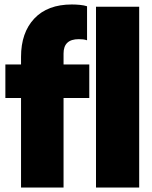

<svg xmlns="http://www.w3.org/2000/svg" viewBox="-20 -838 681 858"><path d="M74 0V-400H4V-550H74V-584Q74 -692 133.2 -755Q192.5 -818 301 -818Q319 -818 337.2 -816.2Q355.5 -814.5 369 -810V-658Q360 -661 351 -662Q342 -663 332 -663Q264 -663 264 -599V-550H379V-400H264V0ZM409 0V-808H602V0Z"/></svg>

Font: Encode Sans Condensed Condensed Black
Style: Regular
Weight: 900
Width: 3
Designer: Multiple Designers
Foundry: Impallari Type
Version: Version 3.000; ttfautohint (v1.8.3) -l 8 -r 50 -G 200 -x 14 